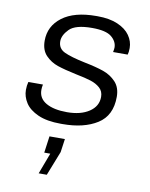

<svg xmlns="http://www.w3.org/2000/svg" viewBox="-87 -585 710 908"><g transform="rotate(10 268.0 -131.0)"><path d="M483 -399Q483 -379 479 -367H409Q412 -382 412 -389Q412 -418 385.5 -440Q359 -462 292 -462Q212 -462 183 -432.5Q154 -403 154 -374Q154 -339 186 -324Q218 -309 285 -295Q341 -284 377 -271.5Q413 -259 438 -232.5Q463 -206 463 -161Q463 -71 399 -30.5Q335 10 233 10H224Q157 10 114.5 -9Q72 -28 53 -57.5Q34 -87 34 -119Q34 -140 39 -158H109Q106 -145 106 -132Q106 -91 143 -70Q180 -49 243 -49Q309 -49 349.5 -76Q390 -103 390 -148Q390 -175 372 -191Q354 -207 327.5 -215.5Q301 -224 255 -233Q198 -245 164 -256.5Q130 -268 105.5 -293.5Q81 -319 81 -364Q81 -434 138.5 -477.5Q196 -521 301 -521H308Q365 -521 404.5 -504Q444 -487 463.5 -459Q483 -431 483 -399ZM200 158H171L182 78H256L247 142L201 259H162Z"/></g></svg>

Font: Chivo Light Italic
Style: Regular
Weight: 300
Italic angle: -8.05°
Designer: Hector Gatti
Foundry: Omnibus-Type
Version: Version 1.007